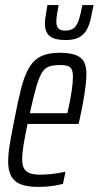

<svg xmlns="http://www.w3.org/2000/svg" viewBox="-20 -725 387 753"><path d="M129 8Q88 8 62 -2Q36 -12 24 -34Q12 -56 12 -91Q12 -120 18.5 -160Q25 -200 36 -254Q50 -328 63 -378.5Q76 -429 94 -459.5Q112 -490 140.5 -504Q169 -518 213 -518Q251 -518 274.5 -510Q298 -502 308.5 -484Q319 -466 319 -434Q319 -415 315.5 -387Q312 -359 306 -325.5Q300 -292 292 -255L288 -239H88Q78 -191 72.5 -157.5Q67 -124 67 -100Q67 -77 74.5 -64Q82 -51 97.5 -45.5Q113 -40 137 -40Q151 -40 170 -41.5Q189 -43 207.5 -46Q226 -49 237 -52L227 -4Q216 -1 199.5 2Q183 5 165 6.5Q147 8 129 8ZM97 -281H244L250 -307Q256 -335 261 -368Q266 -401 266 -423Q266 -444 260.5 -454Q255 -464 243.5 -467Q232 -470 215 -470Q189 -470 172 -464Q155 -458 143.5 -438.5Q132 -419 121.5 -381.5Q111 -344 97 -281ZM238 -568Q206 -568 188.5 -575.5Q171 -583 163.5 -597.5Q156 -612 156 -631Q156 -647 159.5 -665.5Q163 -684 166 -705H210Q206 -685 203.5 -668.5Q201 -652 201 -639Q201 -622 209 -613.5Q217 -605 236 -605Q259 -605 271 -616Q283 -627 290 -649.5Q297 -672 303 -705H347Q341 -675 335.5 -650Q330 -625 319 -606.5Q308 -588 289 -578Q270 -568 238 -568Z"/></svg>

Font: Saira UltraCondensed
Style: Italic
Weight: 400
Width: 1
Italic angle: -12°
Designer: Hector Gatti with collaboration of the Omnibus-Type team
Foundry: Omnibus-Type
Version: Version 1.101